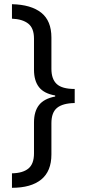

<svg xmlns="http://www.w3.org/2000/svg" viewBox="-20 -736 411 915"><path d="M37 90Q89 89 115.5 67Q142 45 142 -5V-152Q142 -205 166 -235.5Q190 -266 243 -276V-281Q190 -290 166 -320.5Q142 -351 142 -404V-552Q142 -602 114.5 -623.5Q87 -645 37 -647V-716Q128 -714 176.5 -675.5Q225 -637 225 -557V-408Q225 -359 250.5 -335.5Q276 -312 336 -312V-245Q279 -244 252 -222Q225 -200 225 -149V0Q225 80 176.5 119.5Q128 159 37 159Z"/></svg>

Font: Noto Sans Thai Looped UI Narrow
Style: Regular
Weight: 400
Width: 4
Designer: Cadson Demak Team
Foundry: Cadson Demak Co., Ltd.
Version: Version 1.000